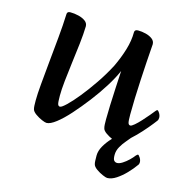

<svg xmlns="http://www.w3.org/2000/svg" viewBox="-106 -623 877 912"><g transform="rotate(15 333.0 -166.5)"><path d="M155 13Q148 13 131.5 6Q115 -1 99.5 -12Q84 -23 81 -34Q79 -41 78.5 -51.5Q78 -62 78 -77Q78 -107 82.5 -157.5Q87 -208 93 -269.5Q99 -331 105 -393.5Q111 -456 113 -510Q113 -524 129 -524Q149 -524 169.5 -519Q190 -514 203.5 -504Q217 -494 217 -478Q216 -440 210.5 -392Q205 -344 198.5 -294.5Q192 -245 187.5 -201.5Q183 -158 183 -129Q183 -96 186 -87Q189 -78 197 -78Q205 -78 227.5 -99.5Q250 -121 279.5 -157.5Q309 -194 340 -239.5Q371 -285 396 -333Q418 -379 431.5 -424Q445 -469 445 -510Q445 -524 462 -524Q481 -524 500.5 -519Q520 -514 533 -504Q546 -494 546 -478Q546 -476 544 -450.5Q542 -425 539.5 -385.5Q537 -346 534.5 -299.5Q532 -253 530.5 -208.5Q529 -164 529 -129Q529 -96 532 -87Q535 -78 543 -78Q549 -78 562.5 -89.5Q576 -101 591.5 -118Q607 -135 620 -150.5Q633 -166 640 -175Q646 -182 648 -182Q653 -182 659.5 -171Q666 -160 666 -149Q666 -139 661 -133Q650 -118 629.5 -93.5Q609 -69 585 -44.5Q561 -20 538.5 -3.5Q516 13 500 13Q493 13 476.5 6Q460 -1 444.5 -12Q429 -23 427 -34Q425 -41 424.5 -51.5Q424 -62 424 -77Q424 -102 425.5 -145Q427 -188 429.5 -234Q432 -280 434 -317Q418 -280 390.5 -236Q363 -192 329.5 -148.5Q296 -105 263 -68Q230 -31 201.5 -9Q173 13 155 13ZM501 191Q495 191 478.5 184Q462 177 446.5 166Q431 155 428 144Q426 138 425.5 127.5Q425 117 425 101Q425 78 439 53.5Q453 29 473 8Q493 -13 513 -27Q533 -41 545 -43Q568 -47 571 -42.5Q574 -38 565.5 -27Q557 -16 543 0Q529 16 518 35.5Q507 55 507 76Q507 97 513 103.5Q519 110 528 110Q539 110 554 100.5Q569 91 583 77.5Q597 64 605 53Q612 46 614 46Q618 46 625 57Q632 68 632 79Q632 89 626 95Q612 115 590.5 137.5Q569 160 545.5 175.5Q522 191 501 191Z"/></g></svg>

Font: BriemHand
Style: Regular
Weight: 400
Designer: Gunnlaugur SE Briem, Eben Sorkin
Foundry: Sorkin Type
Version: Version 1.001; ttfautohint (v1.8.4.7-5d5b)